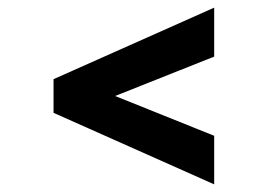

<svg xmlns="http://www.w3.org/2000/svg" viewBox="-20 -519 707 502"><path d="M540 -37 120 -224V-312L540 -499V-371L281 -268L540 -164Z"/></svg>

Font: Maven Pro ExtraBold
Style: Regular
Weight: 800
Designer: Joe Prince
Foundry: Joe Prince
Version: Version 2.100